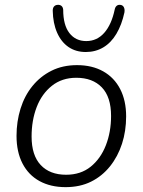

<svg xmlns="http://www.w3.org/2000/svg" viewBox="-20 -762 587 790"><path d="M250 8Q188 8 142.5 -17Q97 -42 72.5 -89.5Q48 -137 48 -203Q48 -262 64.5 -315Q81 -368 113.5 -408Q146 -448 192 -471Q238 -494 297 -494Q359 -494 404.5 -468.5Q450 -443 474.5 -395.5Q499 -348 499 -283Q499 -223 482 -170.5Q465 -118 432.5 -77.5Q400 -37 354.5 -14.5Q309 8 250 8ZM252 -43Q312 -43 353 -76Q394 -109 415.5 -164Q437 -219 437 -285Q437 -363 399 -402.5Q361 -442 294 -442Q235 -442 193.5 -409Q152 -376 131 -321.5Q110 -267 110 -200Q110 -123 147.5 -83Q185 -43 252 -43ZM333 -548Q292 -548 262 -568.5Q232 -589 215 -627.5Q198 -666 197 -718Q197 -729 202 -735Q207 -741 216 -742Q226 -743 232.5 -738Q239 -733 240 -722Q240 -659 265.5 -626Q291 -593 335 -593Q379 -593 409 -627Q439 -661 452 -723Q454 -733 460 -738Q466 -743 475 -742Q485 -741 489.5 -732.5Q494 -724 492 -711Q481 -660 459 -623Q437 -586 405 -567Q373 -548 333 -548Z"/></svg>

Font: Nunito ExtraLight Light
Style: Italic
Weight: 300
Italic angle: -9°
Version: Version 3.602